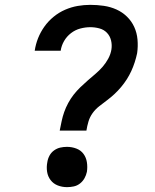

<svg xmlns="http://www.w3.org/2000/svg" viewBox="-20 -763 640 791"><path d="M226 -225Q230 -245 234 -264Q238 -283 244.5 -301.5Q251 -320 261 -338.5Q271 -357 283.5 -373Q296 -389 311 -403.5Q326 -418 341.5 -431.5Q357 -445 373 -458.5Q389 -472 402.5 -487.5Q416 -503 426 -521.5Q436 -540 439 -559Q442 -578 437.5 -596.5Q433 -615 420.5 -628Q408 -641 389.5 -646Q371 -651 352 -651Q332 -651 311 -645.5Q290 -640 272.5 -626.5Q255 -613 244 -594Q233 -575 230 -554Q230 -554 230 -554Q230 -554 230 -554H123Q123 -554 123 -554Q123 -554 123 -554Q123 -554 123 -554Q123 -554 123 -554Q127 -581 137 -606Q147 -631 163 -653.5Q179 -676 201 -694Q223 -712 248.5 -723Q274 -734 300 -738.5Q326 -743 352 -743Q380 -743 407.5 -739Q435 -735 459.5 -724Q484 -713 503 -694.5Q522 -676 533 -652Q544 -628 546.5 -600Q549 -572 545 -544Q541 -525 535 -506.5Q529 -488 521 -470.5Q513 -453 502.5 -436.5Q492 -420 479 -404.5Q466 -389 451.5 -375.5Q437 -362 421 -350Q405 -338 389 -325.5Q373 -313 361.5 -297Q350 -281 344.5 -262.5Q339 -244 336 -225ZM256 8Q236 8 218 1Q200 -6 188.5 -21Q177 -36 174 -55.5Q171 -75 175 -95Q177 -109 184 -122Q191 -135 203 -143.5Q215 -152 228.5 -155Q242 -158 256 -158Q276 -158 294.5 -151Q313 -144 324 -129Q335 -114 338 -94.5Q341 -75 338 -55Q335 -41 328 -28.5Q321 -16 309.5 -7Q298 2 284 5Q270 8 256 8Z"/></svg>

Font: Iosevka Curly Slab SmBdEx
Style: Italic
Weight: 600
Width: 7
Italic angle: -9°
Monospace: yes
Designer: Belleve Invis
Foundry: Belleve Invis
Version: Version 11.1.0; ttfautohint (v1.8.3)